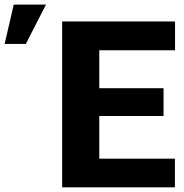

<svg xmlns="http://www.w3.org/2000/svg" viewBox="-159 -803 789 823"><path d="M590.8 -123V0H212.4V-123ZM266.6 -710.9V0H107.4V-710.9ZM542 -424.8V-305.7H212.4V-424.8ZM591.3 -710.9V-587.4H212.4V-710.9ZM-139.2 -614.7 -100.1 -783.2H38.1L-48.3 -614.7Z"/></svg>

Font: Roboto ExtraBold
Style: Regular
Weight: 800
Designer: Christian Robertson
Foundry: Google
Version: Version 3.009; 2024